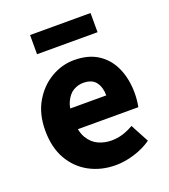

<svg xmlns="http://www.w3.org/2000/svg" viewBox="-129 -778 776 883"><g transform="rotate(-20 259.0 -336.5)"><path d="M287.4 12Q216.1 12 158.9 -18.8Q101.8 -49.6 68.6 -107.6Q35.5 -165.7 35.5 -248.2Q35.5 -328.8 69.4 -386.9Q103.2 -444.9 156.9 -476.5Q210.6 -508 270.2 -508Q341.2 -508 388.1 -476.6Q435.1 -445.2 458.1 -391.3Q481.2 -337.4 481.2 -270Q481.2 -250.6 479.1 -232.6Q477.1 -214.5 474.6 -203.3H149.5L148.4 -304.7H354.6Q354.6 -344.3 335.9 -369.7Q317.2 -395.2 273.4 -395.2Q249.3 -395.2 226.1 -382.2Q203 -369.1 188 -337Q173 -305 174.2 -248.2Q175.3 -191.9 194.7 -159.9Q214.2 -127.9 244.1 -114.6Q274 -101.3 307 -101.3Q335.6 -101.3 362.4 -109.4Q389.2 -117.6 415.4 -133L463.2 -43.4Q425.8 -17.1 378.7 -2.6Q331.6 12 287.4 12ZM120.2 -591.5V-685.4H416.3V-591.5Z"/></g></svg>

Font: Source Sans 3 VF
Style: Regular
Weight: 200
Designer: Paul D. Hunt
Foundry: Adobe
Version: Version 3.046;hotconv 1.0.118;makeotfexe 2.5.65603